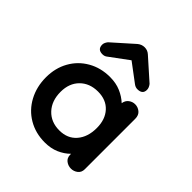

<svg xmlns="http://www.w3.org/2000/svg" viewBox="-136 -534 633 633"><g transform="rotate(45 180.0 -217.5)"><path d="M169 10Q126 10 92 -10Q58 -30 39 -65.5Q20 -101 20 -145Q20 -188 39 -222Q58 -256 92 -275.5Q126 -295 169 -295Q197 -295 219 -285.5Q241 -276 257 -261Q259 -275 269 -282.5Q279 -290 291 -290Q304 -290 314.5 -281.5Q325 -273 325 -256V-21Q325 -6 314.5 2Q304 10 291 10Q278 10 267.5 2Q257 -6 257 -21V-25Q241 -9 219 0.5Q197 10 169 10ZM175 -52Q213 -52 235 -77.5Q257 -103 257 -145Q257 -185 235 -209Q213 -233 175 -233Q136 -233 112 -209Q88 -185 88 -145Q88 -103 112 -77.5Q136 -52 175 -52ZM98 -330Q75 -330 75 -352Q75 -361 83 -371L156 -436Q167 -445 180.5 -445Q194 -445 204 -436L277 -371Q285 -361 285 -351Q285 -330 261 -330Q252 -330 244 -336L180 -384L115 -336Q108 -330 98 -330Z"/></g></svg>

Font: Dongle
Style: Regular
Weight: 400
Designer: Yanghee Ryu
Foundry: Yanghee Ryu
Version: Version 2.000